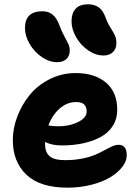

<svg xmlns="http://www.w3.org/2000/svg" viewBox="-20 -823 640 886"><path d="M458 -566.9Q421.4 -566.9 386.7 -590.8Q352.1 -614.7 331.1 -651.6Q310.1 -688.5 310.1 -725.1Q310.1 -761.7 328.9 -782.5Q347.7 -803.2 386.2 -803.2Q415 -803.2 434.8 -789.6Q454.6 -775.9 466.8 -743.2Q475.6 -717.8 489.3 -696.3Q502.9 -674.8 510 -659.9Q517.1 -645 517.1 -624Q517.1 -598.1 501 -582.5Q484.9 -566.9 458 -566.9ZM243.2 -536.1Q207 -536.1 172.4 -560.1Q137.7 -584 116.5 -620.8Q95.2 -657.7 95.2 -693.8Q95.2 -771 175.8 -771Q203.1 -771 221.9 -756.3Q240.7 -741.7 253.9 -707Q263.7 -679.7 276.4 -656.7Q289.1 -633.8 295.4 -620.4Q301.8 -606.9 301.8 -590.8Q301.8 -564.9 286.4 -550.5Q271 -536.1 243.2 -536.1ZM291 43Q165 43 102.1 -16.6Q39.1 -76.2 39.1 -176.8Q39.1 -231 60.1 -285.9Q81.1 -340.8 117.4 -385.3Q153.8 -429.7 209.5 -457.8Q265.1 -485.8 329.1 -485.8Q417 -485.8 469 -441.9Q521 -397.9 521 -315.9Q521 -274.9 501 -242.9Q481 -210.9 445.6 -191.4Q410.2 -171.9 364.5 -161.9Q318.8 -151.9 265.1 -151.9Q219.2 -151.9 188 -168V-157.2Q188 -120.6 209 -102.3Q230 -84 279.8 -84Q322.8 -84 359.4 -91.3Q396 -98.6 419.4 -108.9Q442.9 -119.1 461.9 -129.6Q481 -140.1 497.1 -147.5Q513.2 -154.8 526.9 -154.8Q564.9 -154.8 564.9 -106Q564.9 -79.6 544.7 -53.2Q524.4 -26.9 489.5 -5.4Q454.6 16.1 402.3 29.5Q350.1 43 291 43ZM331.1 -352.1Q289.1 -352.1 255.1 -322Q221.2 -292 203.1 -244.1Q227.5 -240.2 249 -240.2Q300.3 -240.2 340.1 -259.8Q379.9 -279.3 379.9 -308.1Q379.9 -330.1 368.4 -341.1Q356.9 -352.1 331.1 -352.1Z"/></svg>

Font: Shantell Sans Bouncy
Style: Bold
Weight: 700
Designer: Stephen Nixon, Anya Danilova, Shantell Martin
Foundry: Arrow Type
Version: Version 1.006;[9816181b4]